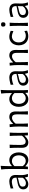

<svg xmlns="http://www.w3.org/2000/svg" viewBox="2316 -3136 832 5503"><g transform="rotate(-90 2731.5 -385.0)"><path d="M209 10.7Q134.8 10.7 95 -30Q55.2 -70.8 55.2 -133.3Q55.2 -175.8 71 -204.1Q86.9 -232.4 112.3 -250Q137.7 -267.6 166.3 -277.3Q194.8 -287.1 220.2 -292.5L390.6 -327.1Q393.1 -384.3 377 -413.1Q360.8 -441.9 332 -451.7Q303.2 -461.4 266.1 -461.4Q244.6 -461.4 192.4 -450.4Q140.1 -439.5 83.5 -416.5L79.1 -494.6Q103.5 -501.5 138.2 -510.5Q172.9 -519.5 210.9 -526.6Q249 -533.7 282.7 -533.7Q367.7 -533.7 417.7 -490.5Q467.8 -447.3 467.8 -351.1Q467.8 -327.6 466.1 -291.5Q464.4 -255.4 464.4 -222.2V-157.7Q464.4 -123.5 473.4 -84.2Q482.4 -44.9 497.6 0H416.5L394.5 -83H386.2Q354.5 -42.5 305.7 -15.9Q256.8 10.7 209 10.7ZM236.3 -58.1Q258.8 -58.1 287.6 -68.4Q316.4 -78.6 343.5 -99.6Q370.6 -120.6 388.2 -152.8L389.2 -293.9Q380.9 -289.6 366.9 -283.9Q353 -278.3 326.2 -271.5Q299.3 -264.6 251.5 -254.9Q220.2 -248.5 193.1 -236.8Q166 -225.1 149.7 -204.3Q133.3 -183.6 133.3 -149.9Q133.3 -100.6 162.6 -79.3Q191.9 -58.1 236.3 -58.1Z M891.1 11.2Q848.1 11.2 804 -9.8Q759.8 -30.8 721.7 -71.3H713.9L704.6 0H632.8Q636.2 -58.1 637.7 -111.8Q639.2 -165.5 639.2 -230V-519.5Q639.2 -585.4 636 -647Q632.8 -708.5 625.5 -767.6L729.5 -781.2Q725.6 -717.8 723.1 -653.3Q720.7 -588.9 720.7 -519.5V-461.4H730Q758.3 -489.7 798.6 -511.7Q838.9 -533.7 889.2 -533.7Q960.9 -533.7 1011.2 -498Q1061.5 -462.4 1088.1 -401.1Q1114.7 -339.8 1114.7 -262.2Q1114.7 -189 1090.1 -126.7Q1065.4 -64.5 1015.6 -26.6Q965.8 11.2 891.1 11.2ZM867.2 -62.5Q924.3 -64 960.4 -92Q996.6 -120.1 1013.7 -165Q1030.8 -210 1030.8 -261.7Q1030.8 -316.4 1012.7 -360.6Q994.6 -404.8 958 -431.4Q921.4 -458 865.2 -459.5Q829.6 -459 790.8 -440.7Q752 -422.4 720.7 -385.3V-149.4Q780.8 -64 867.2 -62.5Z M1407.2 11.2Q1323.2 11.2 1284.7 -36.4Q1246.1 -84 1246.1 -175.3Q1246.1 -209 1246.8 -234.9Q1247.6 -260.7 1247.6 -285.2Q1247.6 -353 1245.6 -408.4Q1243.7 -463.9 1239.7 -521.5L1335.9 -524.4Q1332 -466.8 1330.6 -411.4Q1329.1 -356 1329.1 -293.9V-201.7Q1329.1 -133.8 1352.1 -99.4Q1375 -64.9 1434.6 -64.9Q1456.5 -64.9 1485.6 -79.1Q1514.6 -93.3 1543.5 -117.7Q1572.3 -142.1 1593.3 -171.9V-293.9Q1593.3 -356 1591.6 -409.9Q1589.8 -463.9 1585.9 -521.5H1682.1Q1678.2 -463.9 1676.5 -408.4Q1674.8 -353 1674.8 -285.2V-230Q1674.8 -165.5 1676.3 -111.8Q1677.7 -58.1 1681.6 0H1604L1599.1 -93.8H1589.4Q1569.8 -70.3 1539.8 -46.1Q1509.8 -22 1475.3 -5.4Q1440.9 11.2 1407.2 11.2Z M1849.1 0Q1852.5 -58.1 1854 -111.8Q1855.5 -165.5 1855.5 -230V-282.7Q1855.5 -340.3 1851.8 -400.9Q1848.1 -461.4 1839.4 -521.5L1919.9 -526.4L1929.7 -429.2H1939Q1959 -452.6 1989 -476.8Q2019 -501 2054.7 -517.3Q2090.3 -533.7 2126.5 -533.7Q2210.9 -533.7 2249.8 -485.8Q2288.6 -438 2288.6 -347.2Q2288.6 -313 2287.4 -283.2Q2286.1 -253.4 2286.1 -230Q2286.1 -165.5 2287.6 -111.8Q2289.1 -58.1 2293.9 0H2199.2Q2202.1 -58.1 2203.6 -111.3Q2205.1 -164.6 2205.1 -226.6V-319.8Q2205.1 -387.7 2181.9 -421.9Q2158.7 -456.1 2099.1 -456.1Q2075.7 -456.1 2045.9 -441.9Q2016.1 -427.7 1987.5 -403.6Q1959 -379.4 1937.5 -349.1V-226.6Q1937.5 -164.6 1939 -111.3Q1940.4 -58.1 1944.3 0Z M2644.5 11.2Q2569.8 11.2 2520.3 -26.6Q2470.7 -64.5 2445.8 -126.7Q2420.9 -189 2420.9 -262.2Q2420.9 -339.8 2447.5 -401.1Q2474.1 -462.4 2524.7 -498Q2575.2 -533.7 2646.5 -533.7Q2696.8 -533.7 2737.3 -511.7Q2777.8 -489.7 2806.2 -461.4H2814.9V-519.5Q2814.9 -585.4 2811.8 -647Q2808.6 -708.5 2801.3 -767.6L2905.3 -781.2Q2901.4 -717.8 2898.9 -653.3Q2896.5 -588.9 2896.5 -519.5V-230Q2896.5 -165.5 2897.9 -111.8Q2899.4 -58.1 2903.3 0H2826.2L2820.8 -72.8H2813Q2734.9 11.2 2644.5 11.2ZM2668.5 -62.5Q2753.9 -64 2814.9 -149.4V-385.3Q2783.7 -422.4 2744.9 -440.7Q2706.1 -459 2669.9 -459.5Q2613.8 -458 2577.4 -431.4Q2541 -404.8 2522.9 -360.6Q2504.9 -316.4 2504.9 -261.7Q2504.9 -210 2522 -165Q2539.1 -120.1 2575 -92Q2610.8 -64 2668.5 -62.5Z M3182.1 10.7Q3107.9 10.7 3068.1 -30Q3028.3 -70.8 3028.3 -133.3Q3028.3 -175.8 3044.2 -204.1Q3060.1 -232.4 3085.4 -250Q3110.8 -267.6 3139.4 -277.3Q3168 -287.1 3193.4 -292.5L3363.8 -327.1Q3366.2 -384.3 3350.1 -413.1Q3334 -441.9 3305.2 -451.7Q3276.4 -461.4 3239.3 -461.4Q3217.8 -461.4 3165.5 -450.4Q3113.3 -439.5 3056.6 -416.5L3052.2 -494.6Q3076.7 -501.5 3111.3 -510.5Q3146 -519.5 3184.1 -526.6Q3222.2 -533.7 3255.9 -533.7Q3340.8 -533.7 3390.9 -490.5Q3440.9 -447.3 3440.9 -351.1Q3440.9 -327.6 3439.2 -291.5Q3437.5 -255.4 3437.5 -222.2V-157.7Q3437.5 -123.5 3446.5 -84.2Q3455.6 -44.9 3470.7 0H3389.6L3367.7 -83H3359.4Q3327.6 -42.5 3278.8 -15.9Q3230 10.7 3182.1 10.7ZM3209.5 -58.1Q3231.9 -58.1 3260.7 -68.4Q3289.6 -78.6 3316.7 -99.6Q3343.8 -120.6 3361.3 -152.8L3362.3 -293.9Q3354 -289.6 3340.1 -283.9Q3326.2 -278.3 3299.3 -271.5Q3272.5 -264.6 3224.6 -254.9Q3193.4 -248.5 3166.3 -236.8Q3139.2 -225.1 3122.8 -204.3Q3106.4 -183.6 3106.4 -149.9Q3106.4 -100.6 3135.7 -79.3Q3165 -58.1 3209.5 -58.1Z M3611.8 0Q3615.2 -58.1 3616.7 -111.8Q3618.2 -165.5 3618.2 -230V-282.7Q3618.2 -340.3 3614.5 -400.9Q3610.8 -461.4 3602.1 -521.5L3682.6 -526.4L3692.4 -429.2H3701.7Q3721.7 -452.6 3751.7 -476.8Q3781.7 -501 3817.4 -517.3Q3853 -533.7 3889.2 -533.7Q3973.6 -533.7 4012.5 -485.8Q4051.3 -438 4051.3 -347.2Q4051.3 -313 4050 -283.2Q4048.8 -253.4 4048.8 -230Q4048.8 -165.5 4050.3 -111.8Q4051.8 -58.1 4056.6 0H3961.9Q3964.8 -58.1 3966.3 -111.3Q3967.8 -164.6 3967.8 -226.6V-319.8Q3967.8 -387.7 3944.6 -421.9Q3921.4 -456.1 3861.8 -456.1Q3838.4 -456.1 3808.6 -441.9Q3778.8 -427.7 3750.2 -403.6Q3721.7 -379.4 3700.2 -349.1V-226.6Q3700.2 -164.6 3701.7 -111.3Q3703.1 -58.1 3707 0Z M4445.8 10.3Q4361.8 10.3 4303.2 -25.4Q4244.6 -61 4213.9 -122.6Q4183.1 -184.1 4183.1 -261.2Q4183.1 -338.9 4212.9 -400.4Q4242.7 -461.9 4299.1 -497.8Q4355.5 -533.7 4436 -533.7Q4478 -533.7 4522.9 -520.5Q4567.9 -507.3 4598.6 -495.1L4592.8 -417Q4542.5 -439.9 4502.9 -450Q4463.4 -460 4443.8 -460Q4363.3 -458 4314.9 -405.8Q4266.6 -353.5 4266.6 -263.2Q4266.6 -177.2 4315.7 -120.4Q4364.7 -63.5 4461.9 -61.5Q4522 -61.5 4594.2 -100.6L4602.1 -22.9Q4573.2 -13.2 4532.2 -1.5Q4491.2 10.3 4445.8 10.3Z M4736.3 0Q4739.7 -58.1 4741.2 -111.8Q4742.7 -165.5 4742.7 -230V-282.7Q4742.7 -352.5 4740.7 -408.2Q4738.8 -463.9 4734.9 -521.5L4832 -523.9Q4828.1 -465.3 4826.2 -409.2Q4824.2 -353 4824.2 -282.7V-230Q4824.2 -165.5 4825.9 -111.8Q4827.6 -58.1 4831.5 0ZM4781.7 -644.5Q4749 -644.5 4734.6 -660.9Q4720.2 -677.2 4720.2 -716.3Q4720.2 -744.1 4735.1 -757.1Q4750 -770 4783.2 -770Q4815.9 -770 4830.1 -756.1Q4844.2 -742.2 4844.2 -711.9Q4844.2 -676.3 4829.6 -660.4Q4814.9 -644.5 4781.7 -644.5Z M5126 10.7Q5051.8 10.7 5012 -30Q4972.2 -70.8 4972.2 -133.3Q4972.2 -175.8 4988 -204.1Q5003.9 -232.4 5029.3 -250Q5054.7 -267.6 5083.3 -277.3Q5111.8 -287.1 5137.2 -292.5L5307.6 -327.1Q5310.1 -384.3 5293.9 -413.1Q5277.8 -441.9 5249 -451.7Q5220.2 -461.4 5183.1 -461.4Q5161.6 -461.4 5109.4 -450.4Q5057.1 -439.5 5000.5 -416.5L4996.1 -494.6Q5020.5 -501.5 5055.2 -510.5Q5089.8 -519.5 5127.9 -526.6Q5166 -533.7 5199.7 -533.7Q5284.7 -533.7 5334.7 -490.5Q5384.8 -447.3 5384.8 -351.1Q5384.8 -327.6 5383.1 -291.5Q5381.3 -255.4 5381.3 -222.2V-157.7Q5381.3 -123.5 5390.4 -84.2Q5399.4 -44.9 5414.6 0H5333.5L5311.5 -83H5303.2Q5271.5 -42.5 5222.7 -15.9Q5173.8 10.7 5126 10.7ZM5153.3 -58.1Q5175.8 -58.1 5204.6 -68.4Q5233.4 -78.6 5260.5 -99.6Q5287.6 -120.6 5305.2 -152.8L5306.2 -293.9Q5297.9 -289.6 5283.9 -283.9Q5270 -278.3 5243.2 -271.5Q5216.3 -264.6 5168.5 -254.9Q5137.2 -248.5 5110.1 -236.8Q5083 -225.1 5066.7 -204.3Q5050.3 -183.6 5050.3 -149.9Q5050.3 -100.6 5079.6 -79.3Q5108.9 -58.1 5153.3 -58.1Z"/></g></svg>

Font: Pinar DS3-Regular
Style: Regular
Weight: 400
Designer: Amin Abedi
Version: Version 2.000